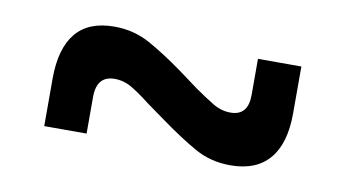

<svg xmlns="http://www.w3.org/2000/svg" viewBox="-38 -525 658 366"><g transform="rotate(10 291.0 -342.0)"><path d="M334 -364 286 -292 247 -320Q228 -335 211.5 -345Q195 -355 177 -355Q142 -355 142 -314V-243H60V-335Q60 -393 84.5 -423Q109 -453 159 -453Q197 -453 228.5 -435.5Q260 -418 296 -392ZM247 -320 296 -392 334 -364Q354 -350 370.5 -340Q387 -330 405 -330Q439 -330 439 -370V-440H523V-349Q523 -291 497.5 -261Q472 -231 422 -231Q384 -231 353 -248.5Q322 -266 286 -292Z"/></g></svg>

Font: Montagu Slab Medium
Style: Regular
Weight: 500
Version: Version 1.000